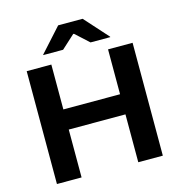

<svg xmlns="http://www.w3.org/2000/svg" viewBox="-120 -943 986 1050"><g transform="rotate(-15 373.0 -418.0)"><path d="M212.5 0H73V-639H212.5ZM672.5 0H533.5V-639H672.5ZM148.5 -385H590V-271H148.5ZM304 -836.5H442.5L562.5 -703V-700.5H451L375.5 -769.5H371L295.5 -700.5H183.5V-703Z"/></g></svg>

Font: AnekLatin_SemiExpandedSemiBold
Style: Regular
Weight: 600
Width: 6
Designer: Yesha Goshar
Foundry: Ek Type
Version: Version 1.003